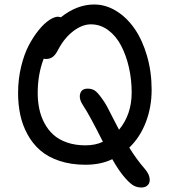

<svg xmlns="http://www.w3.org/2000/svg" viewBox="-20 -774 762 860"><path d="M362.8 -36.1Q297.9 -36.1 246.1 -53.5Q194.3 -70.8 160.2 -100.6Q126 -130.4 103.3 -171.9Q80.6 -213.4 70.8 -259.5Q61 -305.7 61 -357.9Q61 -419.4 74.7 -475.8Q88.4 -532.2 109.4 -571.8Q130.4 -611.3 154.8 -640.9Q179.2 -670.4 201.7 -684.8Q224.1 -699.2 240.2 -699.2Q243.2 -699.2 252.9 -696.8Q324.7 -753.9 401.9 -753.9Q453.6 -753.9 500.7 -724.9Q547.9 -695.8 582.8 -645.5Q617.7 -595.2 638.4 -523.9Q659.2 -452.6 659.2 -372.1Q659.2 -294.4 633.3 -226.8Q607.4 -159.2 559.1 -112.8Q590.8 -61 629.9 -16.1Q647.5 4.9 650.1 24.4Q652.8 43.9 642.3 54.9Q631.8 65.9 613.8 65.9Q595.2 65.9 580.1 58.1Q564.9 50.3 543 25.9Q514.6 -4.9 482.9 -61Q431.6 -36.1 362.8 -36.1ZM148.9 -357.9Q148.9 -319.8 156 -286.1Q163.1 -252.4 179.2 -222.2Q195.3 -191.9 219.5 -170.2Q243.7 -148.4 280.3 -135.7Q316.9 -123 362.8 -123Q408.2 -123 440.9 -139.2Q378.9 -262.2 354 -298.8Q332.5 -330.1 338.9 -353.5Q345.2 -377 373 -377Q395 -377 409.7 -364.5Q424.3 -352.1 448.2 -315.9Q454.6 -306.2 463.9 -288.3Q473.1 -270.5 487.3 -242.7Q501.5 -214.8 513.2 -192.9Q569.8 -261.2 569.8 -359.9Q569.8 -418 557.4 -472.4Q544.9 -526.9 522.2 -570.1Q499.5 -613.3 464.4 -639.2Q429.2 -665 387.2 -665Q348.1 -665 307.9 -634.3Q267.6 -603.5 240.2 -550.8Q228.5 -528.3 216.1 -519Q203.6 -509.8 186 -509.8Q180.2 -509.8 175.8 -511.2Q148.9 -441.4 148.9 -357.9Z"/></svg>

Font: Shantell Sans Bouncy
Style: Regular
Weight: 400
Designer: Stephen Nixon, Anya Danilova, Shantell Martin
Foundry: Arrow Type
Version: Version 1.006;[9816181b4]